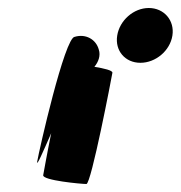

<svg xmlns="http://www.w3.org/2000/svg" viewBox="-20 -768 452 480"><path d="M73 -364C71 -350 87 -387 108 -435C97 -381 89 -335 88 -330C86 -317 183 -308 196 -308C208 -308 259 -574 261 -586C262 -592 240 -597 216 -601C226 -613 232 -629 227 -644C220 -670 194 -684 167 -676C142 -676 77 -389 73 -364ZM273 -679C267 -641 293 -611 331 -611C369 -611 405 -641 411 -679C417 -717 390 -748 352 -748C314 -748 279 -717 273 -679Z"/></svg>

Font: Ampere
Style: SCUltExtIta
Weight: 400
Version: Version 1